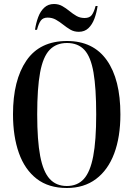

<svg xmlns="http://www.w3.org/2000/svg" viewBox="-20 -930 667 960"><path d="M314 10Q223 10 163.5 -36Q104 -82 74.5 -165Q45 -248 45 -359Q45 -529 112 -627Q179 -725 315 -725Q446 -725 514 -629Q582 -533 582 -358Q582 -245 551 -162.5Q520 -80 460 -35Q400 10 314 10ZM314 0Q367 0 399 -35Q431 -70 446 -148.5Q461 -227 461 -358Q461 -489 447.5 -567.5Q434 -646 402 -680.5Q370 -715 315 -715Q261 -715 228 -680.5Q195 -646 180.5 -567.5Q166 -489 166 -358Q166 -228 181 -149.5Q196 -71 228.5 -35.5Q261 0 314 0ZM374 -771Q350 -771 331.5 -782Q313 -793 295.5 -807Q278 -821 259.5 -831.5Q241 -842 218 -842Q195 -842 184 -827Q173 -812 165 -781H155Q160 -815 171 -844.5Q182 -874 201.5 -892Q221 -910 250 -910Q273 -910 291.5 -899.5Q310 -889 327 -875Q344 -861 362 -850.5Q380 -840 403 -840Q428 -840 439 -855Q450 -870 458 -900H468Q463 -866 452 -836.5Q441 -807 422 -789Q403 -771 374 -771Z"/></svg>

Font: Noto Serif Display ExtraCondensed SemiBold
Style: Regular
Weight: 600
Width: 2
Designer: Monotype Design Team
Foundry: Monotype Imaging Inc.
Version: Version 2.009